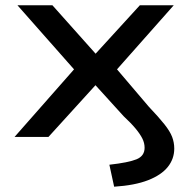

<svg xmlns="http://www.w3.org/2000/svg" viewBox="-20 -517 722 725"><path d="M411 188 393 105Q465 97 495.5 84.5Q526 72 526 41Q526 23 517.5 6Q509 -11 492 -31.5Q475 -52 447 -78L338 -198H343L163 0H35L285 -284L287 -224L46 -497H178L343 -312H339L508 -497H636L396 -226L399 -282L542 -114Q580 -74 601 -47.5Q622 -21 630 0Q638 21 638 44Q638 83 613.5 113.5Q589 144 539 163.5Q489 183 411 188Z"/></svg>

Font: Nunito Sans 7pt Expanded Medium
Style: Regular
Weight: 500
Width: 7
Designer: Vernon Adams
Foundry: Vernon Adams
Version: Version 3.101;gftools[0.9.27]